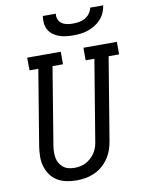

<svg xmlns="http://www.w3.org/2000/svg" viewBox="-102 -1025 823 1102"><g transform="rotate(-10 309.5 -473.5)"><path d="M254 8Q223 8 194.5 2Q166 -4 142 -18.5Q118 -33 102 -56Q86 -79 78 -106.5Q70 -134 70.5 -164Q71 -194 76 -225L148 -661H97L96 -735H292V-662H231L157 -213Q154 -194 153.5 -176Q153 -158 156 -141Q159 -124 167.5 -109.5Q176 -95 189 -84.5Q202 -74 219 -69.5Q236 -65 254 -65Q271 -65 289 -68.5Q307 -72 322.5 -80.5Q338 -89 352 -102Q366 -115 375.5 -130.5Q385 -146 390.5 -163Q396 -180 398 -197L475 -662H424V-735H619V-662H558L479 -185Q475 -159 466.5 -133.5Q458 -108 442.5 -84.5Q427 -61 405.5 -42.5Q384 -24 358.5 -12.5Q333 -1 306.5 3.5Q280 8 254 8ZM379 -815Q358 -815 337 -817.5Q316 -820 297 -827Q278 -834 262 -846Q246 -858 236.5 -875Q227 -892 225 -913Q223 -934 226 -955H302Q299 -938 305.5 -922Q312 -906 325.5 -897Q339 -888 356 -885Q373 -882 390 -882Q407 -882 425 -885Q443 -888 459.5 -897Q476 -906 487.5 -922Q499 -938 502 -955H578Q575 -934 566 -913Q557 -892 541.5 -875Q526 -858 506 -846Q486 -834 465 -827Q444 -820 422 -817.5Q400 -815 379 -815Z"/></g></svg>

Font: Iosevka Etoile
Style: Italic
Weight: 400
Italic angle: -9°
Designer: Belleve Invis
Foundry: Belleve Invis
Version: Version 22.1.2; ttfautohint (v1.8.4)